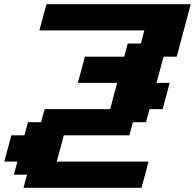

<svg xmlns="http://www.w3.org/2000/svg" viewBox="-54 -645 929 915"><path d="M58.1 250H620.6Q626.5 229 637.5 187.3Q648.4 145.5 653.8 125H216.3Q222.2 104 233.4 62.5Q244.6 21 250 0H562.5L579.1 -62.5H641.6L658.7 -125H721.2Q727.1 -145.5 738 -187.3Q749 -229 754.4 -250H691.9Q697.3 -270.5 708.5 -312.3Q719.7 -354 725.6 -375H788.1Q799.3 -416.5 821.5 -500Q843.8 -583.5 855 -625H167.5Q161.6 -604 150.4 -562.3Q139.2 -520.5 133.8 -500H633.8L617.2 -437.5H554.7L538.1 -375H350.6Q345.2 -354 334 -312.3Q322.8 -270.5 316.9 -250H504.4Q498.5 -229 487.5 -187.3Q476.6 -145.5 471.2 -125H158.7L141.6 -62.5H79.1L62.5 0H0Q-5.4 21 -16.6 62.5Q-27.8 104 -33.7 125H28.8L12.2 187.5H74.7Z"/></svg>

Font: Faithful 32x
Style: SemiboldOblique
Weight: 400
Foundry: Faithful Resource Pack
Version: Version 1.0; January 27, 2023